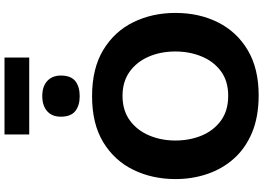

<svg xmlns="http://www.w3.org/2000/svg" viewBox="-178 -979 1170 854"><g transform="rotate(-90 407.0 -552.0)"><path d="M410.5 13.5Q314 13.5 243.5 -16.2Q173 -46 127.5 -97.8Q82 -149.5 59.8 -216Q37.5 -282.5 37.5 -356Q37.5 -460 78.8 -544.2Q120 -628.5 201.8 -678Q283.5 -727.5 406 -727.5Q530 -727.5 612.2 -677.5Q694.5 -627.5 735.5 -543.5Q776.5 -459.5 776.5 -357Q776.5 -250.5 734.2 -166.8Q692 -83 610.5 -34.8Q529 13.5 410.5 13.5ZM408 -122Q474 -122 517.8 -154.8Q561.5 -187.5 583.2 -241Q605 -294.5 605 -357Q605 -422.5 581.8 -476Q558.5 -529.5 514.5 -560.8Q470.5 -592 408 -592Q343 -592 298.8 -559.8Q254.5 -527.5 231.8 -474Q209 -420.5 209 -357Q209 -293.5 231 -240.2Q253 -187 297.2 -154.5Q341.5 -122 408 -122ZM406 -782.5Q364.5 -782.5 339.8 -802.2Q315 -822 315 -866.5Q315 -906 339.8 -927.5Q364.5 -949 407 -949Q449.5 -949 473.8 -926.8Q498 -904.5 498 -866.5Q498 -822 473.5 -802.2Q449 -782.5 406 -782.5ZM236 -1007V-1117H578V-1007Z"/></g></svg>

Font: Commissioner
Style: Bold
Weight: 700
Designer: Kostas Bartsokas
Foundry: Kostas Bartsokas
Version: Version 1.000; ttfautohint (v1.8.3)